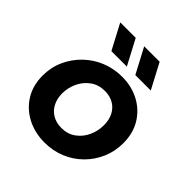

<svg xmlns="http://www.w3.org/2000/svg" viewBox="-195 -858 1010 1010"><g transform="rotate(45 310.0 -352.5)"><path d="M291 12Q219 12 161 -18Q103 -48 69 -102.5Q35 -157 35 -230Q35 -292 59 -345Q83 -398 124.5 -438Q166 -478 220 -500Q274 -522 335 -522Q406 -522 463 -492Q520 -462 553.5 -407.5Q587 -353 587 -279Q587 -218 564 -165Q541 -112 500.5 -72Q460 -32 406.5 -10Q353 12 291 12ZM299 -105Q346 -105 379.5 -129.5Q413 -154 430.5 -192.5Q448 -231 448 -274Q448 -313 433 -342.5Q418 -372 390 -388.5Q362 -405 324 -405Q278 -405 244.5 -381Q211 -357 192.5 -318.5Q174 -280 174 -236Q174 -199 189 -169Q204 -139 232.5 -122Q261 -105 299 -105ZM378 -577 304 -717H419L493 -577ZM200 -577 126 -717H241L315 -577Z"/></g></svg>

Font: MuseoModerno SemiBold
Style: Italic
Weight: 600
Italic angle: -9°
Designer: Pablo Cosgaya, Héctor Gatti, Marcela Romero, and the Authors of The MuseoModerno Project.
Foundry: Omnibus-Type Team
Version: Version 1.003